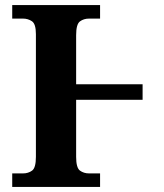

<svg xmlns="http://www.w3.org/2000/svg" viewBox="-20 -734 643 754"><path d="M28 0V-53H70Q91 -53 106 -64Q121 -75 121 -118V-600Q121 -640 105.5 -650.5Q90 -661 70 -661H28V-714H373V-661H330Q309 -661 294 -650Q279 -639 279 -596V-403H540V-342H279V-118Q279 -75 294 -64Q309 -53 330 -53H373V0Z"/></svg>

Font: Noto Serif
Style: Bold
Weight: 700
Designer: Monotype Design Team
Foundry: Monotype Imaging Inc.
Version: Version 2.014